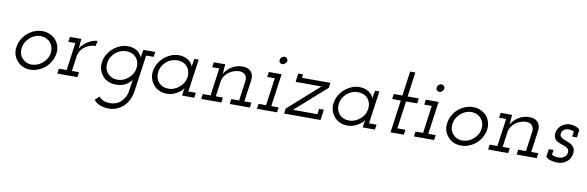

<svg xmlns="http://www.w3.org/2000/svg" viewBox="-56 -1125 5744 1880"><g transform="rotate(10 2816.0 -184.5)"><path d="M63 -188Q56 -147 67 -111.5Q78 -76 102 -50Q124 -23 157.5 -7.5Q191 8 233 8Q274 8 312.5 -7.5Q351 -23 382 -50Q412 -76 432 -111.5Q452 -147 459 -188Q465 -228 454.5 -264Q444 -300 421 -327Q397 -353 362.5 -368.5Q328 -384 288 -384Q246 -384 208 -368.5Q170 -353 140 -327Q109 -300 89 -264Q69 -228 63 -188ZM115 -188Q119 -217 133.5 -243.5Q148 -270 171 -290Q193 -310 220.5 -321.5Q248 -333 279 -333Q309 -333 334 -321.5Q359 -310 376 -290Q393 -270 400.5 -243.5Q408 -217 404 -188Q400 -157 384.5 -131Q369 -105 347 -86Q325 -66 296.5 -54.5Q268 -43 238 -43Q208 -43 183.5 -54.5Q159 -66 142 -86Q125 -105 118 -131Q111 -157 115 -188Z M509 -50 502 0H702L709 -50H638L659 -199Q663 -227 677.5 -251.5Q692 -276 714 -293Q737 -311 765.5 -321Q794 -331 825 -332L835 -383Q814 -383 791 -375.5Q768 -368 746 -355Q723 -342 702 -322.5Q681 -303 667 -278Q669 -297 669.5 -312Q670 -327 672 -346L675 -375H561L554 -325H624L586 -50Z M1292 -375Q1289 -355 1285 -336Q1281 -317 1278 -297Q1272 -315 1260 -330.5Q1248 -346 1232 -358Q1214 -369 1191 -376.5Q1168 -384 1138 -384Q1097 -384 1059 -368Q1021 -352 990 -325Q960 -299 939.5 -263Q919 -227 913 -187Q907 -147 918 -111.5Q929 -76 952 -50Q974 -23 1008 -8Q1042 7 1084 7Q1141 7 1181 -15.5Q1221 -38 1241 -70Q1239 -59 1237.5 -49.5Q1236 -40 1234 -30L1225 36Q1221 72 1206 102Q1191 132 1169 153Q1147 175 1117.5 185.5Q1088 196 1059 196Q1026 196 997 185Q968 174 949 149L907 190Q932 220 971.5 235Q1011 250 1059 250Q1099 250 1134.5 235Q1170 220 1201 193Q1230 166 1249.5 127Q1269 88 1276 41L1328 -325H1403L1410 -375ZM966 -188Q969 -218 984 -244.5Q999 -271 1021 -291Q1044 -311 1072 -322Q1100 -333 1131 -333Q1162 -333 1187 -322Q1212 -311 1229 -291Q1246 -272 1253.5 -245Q1261 -218 1257 -188Q1253 -158 1238 -131.5Q1223 -105 1200 -86Q1178 -66 1150 -54.5Q1122 -43 1091 -43Q1061 -43 1037 -53.5Q1013 -64 997 -81Q978 -101 969.5 -128.5Q961 -156 966 -188Z M1420 -187Q1414 -147 1425 -111.5Q1436 -76 1459 -50Q1481 -23 1515 -7.5Q1549 8 1591 8Q1627 8 1658 -3.5Q1689 -15 1711 -33Q1727 -43 1737.5 -54Q1748 -65 1754 -75Q1752 -65 1750.5 -55.5Q1749 -46 1747 -35L1743 0H1864L1871 -50H1796L1842 -375H1799Q1796 -355 1792 -336Q1788 -317 1785 -297Q1781 -311 1770 -327Q1759 -343 1740 -356Q1722 -368 1698 -376Q1674 -384 1645 -384Q1604 -384 1566 -368Q1528 -352 1497 -325Q1467 -299 1446.5 -263Q1426 -227 1420 -187ZM1473 -188Q1476 -218 1491 -244.5Q1506 -271 1528 -291Q1551 -311 1579 -321.5Q1607 -332 1638 -332Q1668 -332 1693.5 -321.5Q1719 -311 1736 -291Q1753 -272 1760.5 -245Q1768 -218 1764 -187Q1760 -157 1745 -131Q1730 -105 1707 -86Q1685 -66 1656.5 -54.5Q1628 -43 1597 -43Q1568 -43 1544.5 -53Q1521 -63 1504 -80Q1485 -100 1476.5 -128Q1468 -156 1473 -188Z M2223 -50 2217 0H2417L2423 -50H2353L2384 -271Q2389 -321 2361 -352Q2333 -383 2276 -383Q2221 -383 2173 -354.5Q2125 -326 2098 -278Q2100 -297 2100.5 -312Q2101 -327 2103 -346L2106 -375H1992L1985 -325H2055L2017 -50H1940L1933 0H2133L2140 -50H2069L2090 -199Q2094 -228 2109.5 -252.5Q2125 -277 2148 -295Q2171 -312 2199 -322Q2227 -332 2256 -332Q2297 -330 2314.5 -307Q2332 -284 2329 -253L2301 -50Z M2494 -50 2487 0H2687L2694 -50H2621L2666 -375H2539L2532 -325H2607L2569 -50ZM2623 -511Q2620 -495 2630.5 -484Q2641 -473 2655 -473Q2669 -473 2682 -484Q2695 -495 2698 -511Q2700 -527 2690 -538Q2680 -549 2666 -549Q2651 -549 2638 -538Q2625 -527 2623 -511Z M3134 -105H3087L3079 -51H2836L3144 -324L3151 -375H2868L2873 -410H2826L2814 -325H3072L2764 -51L2757 0H3119Z M3216 -187Q3210 -147 3221 -111.5Q3232 -76 3255 -50Q3277 -23 3311 -7.5Q3345 8 3387 8Q3423 8 3454 -3.5Q3485 -15 3507 -33Q3523 -43 3533.5 -54Q3544 -65 3550 -75Q3548 -65 3546.5 -55.5Q3545 -46 3543 -35L3539 0H3660L3667 -50H3592L3638 -375H3595Q3592 -355 3588 -336Q3584 -317 3581 -297Q3577 -311 3566 -327Q3555 -343 3536 -356Q3518 -368 3494 -376Q3470 -384 3441 -384Q3400 -384 3362 -368Q3324 -352 3293 -325Q3263 -299 3242.5 -263Q3222 -227 3216 -187ZM3269 -188Q3272 -218 3287 -244.5Q3302 -271 3324 -291Q3347 -311 3375 -321.5Q3403 -332 3434 -332Q3464 -332 3489.5 -321.5Q3515 -311 3532 -291Q3549 -272 3556.5 -245Q3564 -218 3560 -187Q3556 -157 3541 -131Q3526 -105 3503 -86Q3481 -66 3452.5 -54.5Q3424 -43 3393 -43Q3364 -43 3340.5 -53Q3317 -63 3300 -80Q3281 -100 3272.5 -128Q3264 -156 3269 -188Z M3901 -619 3867 -375H3781L3774 -324H3860L3815 0H3948L3954 -50H3874L3912 -324H4023L4030 -375H3919L3953 -619Z M4055 -50 4048 0H4248L4255 -50H4182L4227 -375H4100L4093 -325H4168L4130 -50ZM4184 -511Q4181 -495 4191.5 -484Q4202 -473 4216 -473Q4230 -473 4243 -484Q4256 -495 4259 -511Q4261 -527 4251 -538Q4241 -549 4227 -549Q4212 -549 4199 -538Q4186 -527 4184 -511Z M4346 -188Q4339 -147 4350 -111.5Q4361 -76 4385 -50Q4407 -23 4440.5 -7.5Q4474 8 4516 8Q4557 8 4595.5 -7.5Q4634 -23 4665 -50Q4695 -76 4715 -111.5Q4735 -147 4742 -188Q4748 -228 4737.5 -264Q4727 -300 4704 -327Q4680 -353 4645.5 -368.5Q4611 -384 4571 -384Q4529 -384 4491 -368.5Q4453 -353 4423 -327Q4392 -300 4372 -264Q4352 -228 4346 -188ZM4398 -188Q4402 -217 4416.5 -243.5Q4431 -270 4454 -290Q4476 -310 4503.5 -321.5Q4531 -333 4562 -333Q4592 -333 4617 -321.5Q4642 -310 4659 -290Q4676 -270 4683.5 -243.5Q4691 -217 4687 -188Q4683 -157 4667.5 -131Q4652 -105 4630 -86Q4608 -66 4579.5 -54.5Q4551 -43 4521 -43Q4491 -43 4466.5 -54.5Q4442 -66 4425 -86Q4408 -105 4401 -131Q4394 -157 4398 -188Z M5075 -50 5069 0H5269L5275 -50H5205L5236 -271Q5241 -321 5213 -352Q5185 -383 5128 -383Q5073 -383 5025 -354.5Q4977 -326 4950 -278Q4952 -297 4952.5 -312Q4953 -327 4955 -346L4958 -375H4844L4837 -325H4907L4869 -50H4792L4785 0H4985L4992 -50H4921L4942 -199Q4946 -228 4961.5 -252.5Q4977 -277 5000 -295Q5023 -312 5051 -322Q5079 -332 5108 -332Q5149 -330 5166.5 -307Q5184 -284 5181 -253L5153 -50Z M5359 -30Q5377 -10 5408.5 -1Q5440 8 5474 8Q5510 8 5535.5 -3.5Q5561 -15 5578 -33Q5594 -50 5602.5 -68.5Q5611 -87 5613 -106Q5616 -138 5606.5 -157.5Q5597 -177 5580 -190Q5562 -202 5540.5 -210Q5519 -218 5500 -226Q5481 -234 5469 -245Q5457 -256 5459 -276Q5460 -290 5467 -301Q5474 -312 5484 -319Q5493 -325 5506 -328Q5519 -331 5530 -331Q5544 -331 5557 -328Q5570 -325 5581 -318L5574 -268H5621L5632 -345Q5623 -356 5608.5 -363.5Q5594 -371 5579 -375Q5564 -380 5551 -381Q5538 -382 5532 -382Q5515 -382 5494 -375.5Q5473 -369 5455 -356Q5437 -343 5423.5 -323Q5410 -303 5406 -276Q5402 -242 5412.5 -223Q5423 -204 5441 -194Q5460 -183 5482.5 -176Q5505 -169 5523 -161Q5542 -154 5552.5 -140.5Q5563 -127 5560 -104Q5558 -88 5551 -77Q5544 -66 5532 -59Q5520 -50 5507.5 -46.5Q5495 -43 5480 -43Q5459 -43 5442 -46.5Q5425 -50 5410 -59L5417 -107H5370Z"/></g></svg>

Font: Josefin Slab Medium
Style: Italic
Weight: 500
Italic angle: -12°
Version: Version 2.000